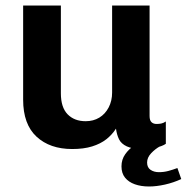

<svg xmlns="http://www.w3.org/2000/svg" viewBox="-20 -531 678 697"><path d="M242 10Q161 10 112.5 -35Q64 -80 64 -169V-511H201V-192Q201 -141 225.5 -116Q250 -91 291 -91Q319 -91 340.5 -104Q362 -117 374.5 -141Q387 -165 387 -195V-511H523V-110Q523 -94 530 -87.5Q537 -81 548 -81Q557 -81 565 -82.5Q573 -84 582 -90V-9Q569 0 545.5 5Q522 10 500 10Q461 10 440.5 0.5Q420 -9 412 -25.5Q404 -42 401 -64Q387 -42 366 -25.5Q345 -9 314.5 0.5Q284 10 242 10ZM521 146Q492 146 469.5 138Q447 130 434 114Q421 98 421 73Q421 48 434.5 29Q448 10 464 0H561Q543 10 528.5 25.5Q514 41 514 59Q514 77 526.5 85.5Q539 94 557 94Q575 94 591.5 89.5Q608 85 624 79L638 119Q610 132 579 139Q548 146 521 146Z"/></svg>

Font: Chivo Mono SemiBold
Style: Regular
Weight: 600
Monospace: yes
Designer: Hector Gatti
Foundry: Omnibus-Type
Version: Version 1.008